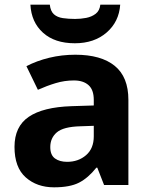

<svg xmlns="http://www.w3.org/2000/svg" viewBox="-20 -791 644 821"><path d="M302 -557Q412 -557 470.5 -509.5Q529 -462 529 -364V0H425L396 -74H392Q357 -30 318 -10Q279 10 211 10Q138 10 90 -32.5Q42 -75 42 -163Q42 -250 103 -291.5Q164 -333 286 -337L381 -340V-364Q381 -407 358.5 -427Q336 -447 296 -447Q256 -447 218 -435.5Q180 -424 142 -407L93 -508Q137 -531 190.5 -544Q244 -557 302 -557ZM323 -251Q251 -249 223 -225Q195 -201 195 -162Q195 -128 215 -113.5Q235 -99 267 -99Q315 -99 348 -127.5Q381 -156 381 -208V-253ZM494 -771Q489 -698 436 -652Q383 -606 300 -606Q214 -606 164 -651Q114 -696 110 -771H193Q196 -743 210.5 -730Q225 -717 249 -713.5Q273 -710 301 -710Q325 -710 348.5 -714.5Q372 -719 389 -732Q406 -745 409 -771Z"/></svg>

Font: RS Noto Sans
Style: Bold
Weight: 700
Designer: Monotype Design Team
Foundry: Monotype Imaging Inc.
Version: Version 3.10